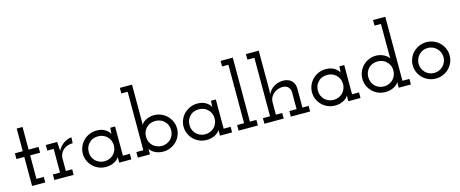

<svg xmlns="http://www.w3.org/2000/svg" viewBox="-42 -1371 4791 1999"><g transform="rotate(-15 2353.0 -371.0)"><path d="M262 0H120V-313H35V-375H120V-619H183V-375H290V-313H183V-60H262Z M568 0H360V-60H437V-315H368V-375H491L494 -323Q496 -302 495.5 -300.5Q495 -299 497 -278Q509 -303 527 -322.5Q545 -342 566 -355Q587 -369 607.5 -376Q628 -383 647 -383L643 -321Q616 -321 592 -313.5Q568 -306 550 -292Q527 -275 513.5 -249.5Q500 -224 500 -193V-60H568Z M1190 0H1059V-30Q1059 -39 1059 -46Q1059 -53 1059 -62Q1055 -52 1043.5 -40Q1032 -28 1013.5 -17Q995 -6 970.5 1Q946 8 916 8Q874 8 837.5 -7.5Q801 -23 774.5 -49.5Q748 -76 732.5 -111.5Q717 -147 717 -187Q717 -227 732.5 -263Q748 -299 774.5 -325.5Q801 -352 837.5 -368Q874 -384 916 -384Q973 -384 1010 -360Q1047 -336 1059 -308Q1059 -324 1060.5 -341Q1062 -358 1063 -375H1115V-60H1190ZM916 -322Q886 -322 860 -311.5Q834 -301 817 -281Q799 -263 790 -239.5Q781 -216 781 -188Q781 -157 793 -130.5Q805 -104 826 -86Q844 -71 866.5 -62Q889 -53 916 -53Q944 -53 968.5 -63Q993 -73 1011 -90Q1030 -108 1041 -133.5Q1052 -159 1052 -188Q1052 -217 1041 -242.5Q1030 -268 1011 -285Q993 -303 968.5 -312.5Q944 -322 916 -322Z M1260 0V-60H1335V-690H1267V-750H1398V-350Q1398 -339 1397.5 -332Q1397 -325 1396 -314Q1400 -324 1410 -335Q1420 -346 1439 -357.5Q1458 -369 1482 -376.5Q1506 -384 1534 -384Q1575 -384 1611.5 -368.5Q1648 -353 1675 -326Q1702 -299 1717.5 -263.5Q1733 -228 1733 -188Q1733 -148 1717.5 -112Q1702 -76 1675 -49.5Q1648 -23 1611.5 -7.5Q1575 8 1534 8Q1504 8 1479.5 1Q1455 -6 1436.5 -17Q1418 -28 1406 -40Q1394 -52 1391 -62Q1391 -53 1391 -46Q1391 -39 1391 -30V0ZM1534 -322Q1503 -322 1477.5 -311.5Q1452 -301 1434 -281Q1417 -263 1407.5 -239Q1398 -215 1398 -188Q1398 -159 1409 -133.5Q1420 -108 1439 -89Q1458 -73 1482 -63Q1506 -53 1534 -53Q1563 -53 1587.5 -63.5Q1612 -74 1630 -91Q1648 -110 1658.5 -134.5Q1669 -159 1669 -188Q1669 -218 1658 -243.5Q1647 -269 1627 -287Q1610 -303 1585.5 -312.5Q1561 -322 1534 -322Z M2276 0H2145V-30Q2145 -39 2145 -46Q2145 -53 2145 -62Q2141 -52 2129.5 -40Q2118 -28 2099.5 -17Q2081 -6 2056.5 1Q2032 8 2002 8Q1960 8 1923.5 -7.5Q1887 -23 1860.5 -49.5Q1834 -76 1818.5 -111.5Q1803 -147 1803 -187Q1803 -227 1818.5 -263Q1834 -299 1860.5 -325.5Q1887 -352 1923.5 -368Q1960 -384 2002 -384Q2059 -384 2096 -360Q2133 -336 2145 -308Q2145 -324 2146.5 -341Q2148 -358 2149 -375H2201V-60H2276ZM2002 -322Q1972 -322 1946 -311.5Q1920 -301 1903 -281Q1885 -263 1876 -239.5Q1867 -216 1867 -188Q1867 -157 1879 -130.5Q1891 -104 1912 -86Q1930 -71 1952.5 -62Q1975 -53 2002 -53Q2030 -53 2054.5 -63Q2079 -73 2097 -90Q2116 -108 2127 -133.5Q2138 -159 2138 -188Q2138 -217 2127 -242.5Q2116 -268 2097 -285Q2079 -303 2054.5 -312.5Q2030 -322 2002 -322Z M2554 0H2346V-60H2421V-690H2353V-750H2484V-60H2554Z M2832 0H2624V-60H2701V-690H2626V-750H2764V-323L2761 -278Q2782 -327 2824.5 -354Q2867 -381 2924 -383Q2982 -383 3015 -352Q3048 -321 3050 -271V-60H3117V0H2909V-60H2987V-246Q2985 -276 2965.5 -297.5Q2946 -319 2906 -321Q2878 -321 2852.5 -311.5Q2827 -302 2807 -285Q2787 -268 2775.5 -244.5Q2764 -221 2764 -193V-60H2832Z M3660 0H3529V-30Q3529 -39 3529 -46Q3529 -53 3529 -62Q3525 -52 3513.5 -40Q3502 -28 3483.5 -17Q3465 -6 3440.5 1Q3416 8 3386 8Q3344 8 3307.5 -7.5Q3271 -23 3244.5 -49.5Q3218 -76 3202.5 -111.5Q3187 -147 3187 -187Q3187 -227 3202.5 -263Q3218 -299 3244.5 -325.5Q3271 -352 3307.5 -368Q3344 -384 3386 -384Q3443 -384 3480 -360Q3517 -336 3529 -308Q3529 -324 3530.5 -341Q3532 -358 3533 -375H3585V-60H3660ZM3386 -322Q3356 -322 3330 -311.5Q3304 -301 3287 -281Q3269 -263 3260 -239.5Q3251 -216 3251 -188Q3251 -157 3263 -130.5Q3275 -104 3296 -86Q3314 -71 3336.5 -62Q3359 -53 3386 -53Q3414 -53 3438.5 -63Q3463 -73 3481 -90Q3500 -108 3511 -133.5Q3522 -159 3522 -188Q3522 -217 3511 -242.5Q3500 -268 3481 -285Q3463 -303 3438.5 -312.5Q3414 -322 3386 -322Z M4203 0H4072V-30Q4072 -39 4072 -46Q4072 -53 4072 -62Q4068 -52 4056.5 -40Q4045 -28 4026.5 -17Q4008 -6 3983.5 1Q3959 8 3929 8Q3887 8 3850.5 -7.5Q3814 -23 3787.5 -49.5Q3761 -76 3745.5 -112Q3730 -148 3730 -188Q3730 -228 3745.5 -263.5Q3761 -299 3787.5 -326Q3814 -353 3850.5 -368.5Q3887 -384 3929 -384Q3956 -384 3980 -376.5Q4004 -369 4023 -357.5Q4042 -346 4052 -335.5Q4062 -325 4067 -315Q4065 -333 4065 -347.5Q4065 -362 4065 -378V-690H3996V-750H4128V-60H4203ZM3929 -322Q3899 -322 3874 -311.5Q3849 -301 3831 -283Q3814 -265 3804 -240.5Q3794 -216 3794 -188Q3794 -159 3805 -133Q3816 -107 3835 -89Q3853 -72 3877 -62.5Q3901 -53 3929 -53Q3957 -53 3980.5 -62.5Q4004 -72 4023 -89Q4042 -107 4053.5 -133Q4065 -159 4065 -188Q4065 -219 4053 -244.5Q4041 -270 4021 -288Q4004 -304 3980 -313Q3956 -322 3929 -322Z M4613 -49Q4586 -23 4549.5 -7.5Q4513 8 4472 8Q4430 8 4394 -7.5Q4358 -23 4331 -49.5Q4304 -76 4288.5 -111.5Q4273 -147 4273 -188Q4273 -228 4288.5 -264Q4304 -300 4331 -326.5Q4358 -353 4394 -368.5Q4430 -384 4472 -384Q4513 -384 4549.5 -368.5Q4586 -353 4613 -326.5Q4640 -300 4655.5 -264Q4671 -228 4671 -188Q4671 -147 4655.5 -111.5Q4640 -76 4613 -49ZM4375 -92Q4393 -74 4417.5 -63.5Q4442 -53 4470 -53Q4498 -53 4522.5 -63.5Q4547 -74 4565.5 -92.5Q4584 -111 4594.5 -135Q4605 -159 4605 -187Q4605 -215 4594.5 -239.5Q4584 -264 4565.5 -282.5Q4547 -301 4522.5 -311.5Q4498 -322 4470 -322Q4442 -322 4417.5 -311.5Q4393 -301 4375 -282.5Q4357 -264 4346.5 -239.5Q4336 -215 4336 -187Q4336 -159 4346.5 -135Q4357 -111 4375 -92Z"/></g></svg>

Font: Josefin Slab SemiBold
Style: Regular
Weight: 600
Designer: Santiago Orozco
Foundry: Typemade
Version: Version 2.000